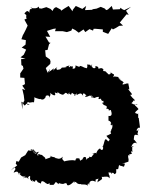

<svg xmlns="http://www.w3.org/2000/svg" viewBox="-20 -609 505 646"><path d="M386 -583 383 -578 360 -577 356 -589 343 -577 337 -575 333 -580 319 -586 305 -580 292 -578 290 -576 266 -575 270 -589 257 -579 235 -589 225 -576 224 -571 211 -589 196 -580 186 -573 184 -577 169 -585C162 -583 159 -578 157 -572L150 -579L136 -585L120 -580L112 -581L110 -587C104 -579 94 -581 84 -582C81 -586 91 -583 85 -578C80 -582 76 -566 82 -563C72 -576 71 -573 62 -564C75 -554 66 -554 71 -565C66 -553 68 -545 72 -548L62 -543L73 -523C69 -514 65 -505 60 -496L57 -491L52 -477L67 -474L66 -459L53 -449L68 -442L60 -425L49 -416L66 -411L51 -410L52 -390L57 -387L59 -378L48 -362V-348L62 -347L64 -326L55 -321L65 -306L55 -310L60 -288L62 -271L58 -263L52 -267L55 -241L56 -263L62 -254C71 -257 63 -264 80 -257C65 -253 73 -268 75 -266C79 -259 98 -272 94 -260C94 -267 98 -281 94 -282C106 -277 120 -273 114 -277C120 -274 126 -270 134 -283C138 -279 127 -287 140 -288C147 -289 148 -276 146 -280C152 -293 149 -293 149 -297C154 -290 172 -281 164 -298C175 -294 175 -294 173 -300C186 -288 194 -291 192 -290C202 -296 198 -301 210 -291C210 -301 219 -296 211 -296C221 -289 217 -287 222 -297C229 -292 240 -286 229 -287C242 -296 236 -300 238 -289C258 -302 254 -288 263 -285C256 -286 259 -300 265 -293C278 -283 265 -291 267 -283C279 -283 282 -292 288 -284C287 -277 298 -276 284 -291C285 -288 294 -285 290 -285C299 -273 298 -284 313 -283C311 -276 309 -274 320 -277C319 -273 324 -267 328 -270C329 -260 323 -253 323 -267C327 -249 338 -259 341 -246C337 -258 342 -254 338 -244C342 -238 337 -246 344 -242C351 -239 339 -235 353 -239C358 -224 356 -217 345 -219V-203C351 -203 359 -191 350 -192C362 -186 346 -182 358 -190C361 -172 345 -167 358 -172C351 -170 349 -162 359 -155C359 -167 357 -159 338 -152C347 -138 354 -142 344 -133C333 -148 333 -138 329 -125C337 -126 337 -130 334 -134C322 -113 327 -115 337 -118C329 -120 320 -114 327 -114C328 -98 316 -106 317 -110C303 -103 305 -88 303 -92C309 -101 296 -88 288 -93C296 -92 285 -91 299 -95C284 -78 291 -79 280 -82C282 -75 274 -80 269 -70C274 -85 259 -83 258 -74C268 -79 253 -71 250 -68C251 -70 250 -65 247 -76C237 -77 235 -77 234 -70C240 -75 236 -69 231 -69C223 -72 202 -68 196 -66C187 -78 189 -70 191 -82C180 -69 170 -78 167 -77C163 -83 151 -79 151 -86C150 -76 149 -80 132 -73C132 -73 137 -77 123 -85C125 -90 113 -86 110 -92C118 -81 112 -97 108 -88C114 -85 98 -83 110 -97C111 -103 98 -87 91 -100C101 -99 102 -99 102 -92C87 -94 89 -110 94 -105C97 -99 95 -105 98 -95C85 -109 82 -111 92 -102C92 -109 73 -106 90 -101L75 -103L65 -87L51 -79L43 -65L35 -67L33 -58L38 -53L16 -35L26 -45C39 -43 27 -35 26 -28C45 -37 35 -27 51 -21C52 -28 43 -26 41 -21C42 -29 54 -30 46 -23C48 -23 54 -9 68 -18C51 -7 61 -6 59 -13C74 -8 67 -17 76 -6C73 -16 75 -12 79 -17C86 -15 76 -10 85 -1C96 4 86 7 88 -4C88 -1 101 8 98 -3C98 -3 98 -1 104 -2C106 9 116 3 119 12C114 8 123 -3 120 1C128 -2 139 14 134 6C143 18 148 -1 147 13C167 13 158 14 168 3C181 13 176 12 178 7C201 15 194 3 205 9C204 19 217 15 229 1C229 6 239 10 226 3C234 1 237 5 240 8C247 12 252 10 252 10C250 14 271 8 276 17C271 9 282 4 285 0C275 -4 275 7 280 13C279 -6 298 -1 301 3C304 -8 296 -3 312 -8C306 0 310 6 306 5C320 -4 329 -6 320 -16C319 -15 321 -12 336 -15C327 -6 338 -23 349 -9C349 -26 347 -12 345 -29C357 -28 357 -27 354 -25C356 -18 356 -36 365 -23C375 -26 370 -36 370 -38C375 -35 367 -33 372 -40C381 -38 377 -45 381 -54C385 -50 382 -53 397 -48C402 -60 401 -61 391 -57C395 -60 399 -61 412 -65C414 -78 411 -72 411 -85C412 -87 414 -89 415 -84C417 -98 413 -86 424 -92C414 -107 433 -94 425 -102C424 -108 427 -120 424 -112C424 -123 436 -112 422 -115C427 -131 437 -131 442 -125C431 -142 430 -139 430 -139C432 -155 430 -158 446 -154C440 -160 443 -154 446 -176C443 -162 432 -170 449 -182C438 -182 447 -177 451 -180C450 -193 447 -206 447 -212C444 -209 445 -220 445 -222C445 -222 443 -231 446 -225C432 -229 430 -228 446 -242C437 -255 426 -256 442 -258C443 -254 431 -256 422 -262C429 -266 431 -278 433 -268C436 -275 429 -273 418 -290C426 -291 425 -288 421 -298C424 -293 420 -297 412 -308C408 -301 413 -314 415 -307C415 -317 412 -322 412 -328C401 -330 398 -321 388 -327C398 -320 388 -340 401 -326C396 -331 395 -335 386 -339C380 -340 381 -350 386 -341C382 -343 380 -342 378 -350C359 -353 365 -351 360 -349C369 -365 361 -353 348 -371C352 -367 355 -364 350 -359C338 -358 347 -362 340 -363C334 -376 324 -363 328 -377C325 -375 326 -384 311 -377C310 -374 320 -380 311 -378C312 -385 306 -386 300 -387C308 -378 286 -374 290 -392C284 -391 293 -377 283 -391C283 -391 277 -392 273 -392C276 -382 271 -377 270 -380C258 -382 257 -388 246 -387C252 -384 251 -381 234 -389C235 -379 230 -377 224 -378C228 -393 224 -379 210 -390C225 -384 204 -378 214 -389C204 -384 193 -388 206 -384C188 -378 187 -388 184 -371C188 -387 187 -374 177 -375C176 -372 164 -375 173 -384C153 -370 159 -363 161 -379C144 -366 142 -363 148 -377C149 -363 138 -374 143 -366L140 -365L134 -380L149 -394L150 -402L148 -409L134 -419L132 -440L140 -441L145 -460L150 -465L145 -466L133 -486L149 -485L138 -505L160 -512L168 -513L165 -504H191L205 -501L220 -506L223 -513L233 -508L245 -499L261 -510L267 -501L281 -511L293 -506L295 -512H303L326 -510V-502C332 -500 338 -497 344 -495L356 -514L360 -510L370 -515L381 -522L394 -523L383 -533L406 -561L413 -559L404 -573L421 -586L398 -575C393 -577 389 -579 386 -583Z"/></svg>

Font: Charger Distortion
Style: 1
Weight: 400
Designer: Jasper
Foundry: Cannot Into Space Fonts
Version: Version 0.98